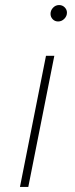

<svg xmlns="http://www.w3.org/2000/svg" viewBox="-20 -740 295 760"><path d="M162 -519H195L92 0H59ZM180 -685Q180 -699 190 -709.5Q200 -720 214 -720Q227 -720 236 -711Q245 -702 245 -690Q245 -676 234.5 -665.5Q224 -655 210 -655Q197 -655 188.5 -664Q180 -673 180 -685Z"/></svg>

Font: Montserrat Alternates ExLight
Style: Italic
Weight: 275
Italic angle: -11.3°
Designer: Julieta Ulanovsky
Foundry: Julieta Ulanovsky
Version: Version 7.200